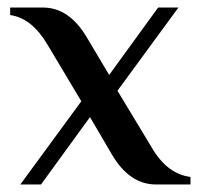

<svg xmlns="http://www.w3.org/2000/svg" viewBox="-20 -490 530 510"><path d="M196 -221 107 -370Q65 -442 7 -450V-470H94Q164 -470 211 -390L270 -291L400 -470H454L292 -249L382 -100Q423 -28 486 -20V0H394Q324 0 277 -80L219 -179L89 0H34Z"/></svg>

Font: El Messiri Medium
Style: Regular
Weight: 500
Designer: Mohamed Gaber
Foundry: Kief Type Foundry
Version: Version 2.007